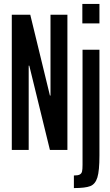

<svg xmlns="http://www.w3.org/2000/svg" viewBox="-20 -763 562 977"><path d="M40 0V-688H134L234 -277H237V-688H323V0H234L129 -429H126V0ZM399 -644V-743H486V-644ZM400 76V-510H486V28Q486 106 475.5 140Q465 174 439.5 184Q414 194 356 194V130Q377 130 386 125Q395 120 397.5 109.5Q400 99 400 76Z"/></svg>

Font: Saira Ultra Condensed SemiBold
Style: Regular
Weight: 600
Width: 1
Designer: Hector Gatti with collaboration of the Omnibus-Type team
Foundry: Omnibus-Type
Version: Version 1.001; ttfautohint (v1.8)